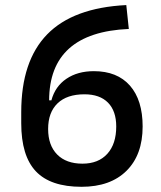

<svg xmlns="http://www.w3.org/2000/svg" viewBox="-20 -716 626 746"><path d="M296.9 9.8Q176.3 9.8 119.4 -50.3Q62.5 -110.4 62.5 -237.3L143.6 -326.2H179.7Q194.3 -380.4 238 -409.9Q281.7 -439.5 344.7 -439.5Q435.5 -439.5 484.9 -383.3Q534.2 -327.1 534.2 -224.6Q534.2 -114.3 471.4 -52.2Q408.7 9.8 296.9 9.8ZM300.3 -80.1Q362.3 -80.1 397 -118.4Q431.6 -156.7 431.6 -224.6Q431.6 -284.7 399.7 -317.1Q367.7 -349.6 308.1 -349.6Q240.2 -349.6 203.6 -314.5Q167 -279.3 167 -214.8Q167 -151.4 202.1 -115.7Q237.3 -80.1 300.3 -80.1ZM62.5 -237.3V-280.3Q62.5 -479 163.3 -582.5Q264.2 -686 470.7 -696.3L480.5 -603.5Q170.9 -590.3 170.9 -325.2V-269.5Z"/></svg>

Font: Cascadia Mono
Style: Regular
Weight: 400
Monospace: yes
Designer: Aaron Bell
Foundry: Saja Typeworks
Version: Version 2404.023